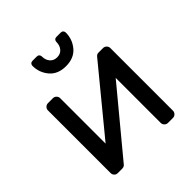

<svg xmlns="http://www.w3.org/2000/svg" viewBox="-198 -873 1010 1010"><g transform="rotate(-45 307.0 -367.5)"><path d="M75 0ZM448 -27V-362L157 -11Q149 0 135 0H101Q90 0 82.5 -8Q75 -16 75 -27V-493Q75 -504 83 -512Q91 -520 102 -520H139Q150 -520 158 -512Q166 -504 166 -493V-155L457 -509Q462 -515 466.5 -517.5Q471 -520 479 -520H512Q523 -520 531 -512Q539 -504 539 -493V-27Q539 -16 531 -8Q523 0 512 0H475Q464 0 456 -8Q448 -16 448 -27ZM202 -735H234Q243 -735 248 -729.5Q253 -724 253 -716Q253 -690 267.5 -673Q282 -656 307 -656Q332 -656 346.5 -673Q361 -690 361 -716Q361 -724 366 -729.5Q371 -735 380 -735H412Q421 -735 426 -729.5Q431 -724 431 -716Q431 -666 399 -628Q367 -590 307 -590Q247 -590 215 -628Q183 -666 183 -716Q183 -724 188 -729.5Q193 -735 202 -735Z"/></g></svg>

Font: Hezaedrus
Style: Regular
Weight: 400
Designer: Hubert & Fischer
Foundry: Hubert & Fischer
Version: Version 1.10;September 3, 2019;FontCreator 11.5.0.2425 64-bi